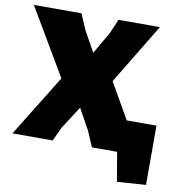

<svg xmlns="http://www.w3.org/2000/svg" viewBox="-87 -727 897 954"><g transform="rotate(10 362.0 -250.0)"><path d="M7 -647 205 -311 13 0H216L248 -69L322 -184L380 -79L414 0H541L566 147L711 137V-162H561L458 -342L643 -647H434L404 -577L339 -464L282 -566L247 -647Z"/></g></svg>

Font: Luna Sans Black
Style: Regular
Weight: 900
Designer: Juan Pablo del Peral
Foundry: Huerta Tipografica
Version: Version 2.001; ttfautohint (v1.5)